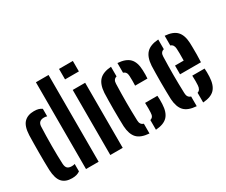

<svg xmlns="http://www.w3.org/2000/svg" viewBox="-125 -1163 1808 1533"><g transform="rotate(-30 779.0 -396.0)"><path d="M299.5 0V-800H416V0ZM42 -139Q41 -172 40.2 -214.8Q39.5 -257.5 39.8 -302.5Q40 -347.5 40.5 -388.8Q41 -430 42 -461Q45.5 -541 78.2 -574.8Q111 -608.5 170 -608.5Q194 -608.5 211 -603.5Q228 -598.5 241.5 -589V-519.5Q228.5 -524 214 -524Q161.5 -524 159 -473.5Q155.5 -389 155.2 -297Q155 -205 158.5 -131Q160 -101.5 172.8 -88.8Q185.5 -76 213.5 -76Q229.5 -76 241.5 -80.5V-12Q227.5 -2 209.8 3.2Q192 8.5 168 8.5Q107.5 8.5 76.8 -25.8Q46 -60 42 -139Z M512.5 -703.5V-800H640V-703.5ZM523.5 0V-600H638V0Z M730.5 -145.5Q729.5 -175 728.8 -216Q728 -257 728 -301.2Q728 -345.5 728.8 -385.5Q729.5 -425.5 730.5 -453Q735.5 -529.5 770.5 -566Q805.5 -602.5 880.5 -607.5V-518.5Q848 -510.5 847.5 -469.5Q844.5 -377.5 844.5 -300Q844.5 -222.5 847.5 -133Q848 -91.5 880.5 -82.5V7.5Q803 2 769 -34.5Q735 -71 730.5 -145.5ZM972 -380.5Q973 -399.5 973 -425.8Q973 -452 972 -470Q970.5 -509.5 940 -518V-607.5Q1015 -602.5 1049.5 -567Q1084 -531.5 1086.5 -457.5Q1087.5 -439 1087.2 -415.5Q1087 -392 1085.5 -380.5ZM940 7.5V-82Q957 -87 964.2 -99.2Q971.5 -111.5 972 -133.5Q973 -151.5 973 -171.8Q973 -192 972 -221.5H1085.5Q1087 -209.5 1087.2 -186Q1087.5 -162.5 1086.5 -145.5Q1083.5 -70 1049.2 -33.8Q1015 2.5 940 7.5Z M1165.5 -145.5Q1164.5 -175 1163.8 -216Q1163 -257 1163 -301.2Q1163 -345.5 1163.8 -385.5Q1164.5 -425.5 1165.5 -453Q1170.5 -529.5 1205.8 -566Q1241 -602.5 1316 -607.5V-518Q1283 -510 1282.5 -469.5Q1279.5 -377.5 1279.5 -300Q1279.5 -222.5 1282.5 -133Q1283 -91.5 1316 -82V7.5Q1238 2 1204 -34.5Q1170 -71 1165.5 -145.5ZM1328 -279.5V-360H1408Q1408.5 -394.5 1408.5 -426.8Q1408.5 -459 1407 -469.5Q1405.5 -508.5 1375.5 -518V-607.5Q1450.5 -602 1484.2 -566.2Q1518 -530.5 1521.5 -457.5Q1522 -445.5 1522.5 -415.8Q1523 -386 1522.8 -349Q1522.5 -312 1520.5 -279.5ZM1375.5 7.5V-82Q1405 -91 1407 -133.5Q1408 -148.5 1408.2 -170.5Q1408.5 -192.5 1407 -221.5H1520.5Q1522 -210 1522.2 -186Q1522.5 -162 1521.5 -145.5Q1518 -70 1484.2 -33.8Q1450.5 2.5 1375.5 7.5Z"/></g></svg>

Font: Big Shoulders Stencil Text
Style: Bold
Weight: 700
Designer: Patric King
Foundry: XO Type Co
Version: Version 1.000